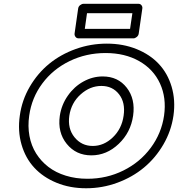

<svg xmlns="http://www.w3.org/2000/svg" viewBox="-20 -963 943 1017"><path d="M85 -351.1Q96.2 -432.6 137.7 -503.7Q179.2 -574.7 240.2 -624.8Q301.3 -674.8 380.9 -703.4Q460.4 -731.9 545.9 -731.9Q631.8 -731.9 703.1 -703.1Q774.4 -674.3 821.3 -624.3Q868.2 -574.2 889.2 -503.2Q910.2 -432.1 898.9 -351.1Q887.2 -269.5 845.5 -197.8Q803.7 -126 742.4 -75.2Q681.2 -24.4 601.6 4.9Q522 34.2 436 34.2Q350.1 34.2 279.1 4.9Q208 -24.4 161.4 -75Q114.7 -125.5 94 -197.3Q73.2 -269 85 -351.1ZM134.8 -351.1Q126.5 -294.4 136 -242.9Q145.5 -191.4 171.4 -150.1Q197.3 -108.9 236.3 -78.9Q275.4 -48.8 328.4 -32.5Q381.3 -16.1 442.9 -16.1Q545.4 -16.1 633.5 -59.8Q721.7 -103.5 778.6 -180.2Q835.4 -256.8 849.1 -351.1Q862.3 -444.8 827.6 -520.5Q793 -596.2 717.3 -639.2Q641.6 -682.1 539.1 -682.1Q436.5 -682.1 348.6 -639.4Q260.7 -596.7 204.3 -521Q147.9 -445.3 134.8 -351.1ZM296.9 -350.1Q305.7 -408.2 339.4 -456.3Q373 -504.4 421.9 -531.2Q470.7 -558.1 523.9 -558.1Q605 -558.1 651.4 -498.3Q697.8 -438.5 685.1 -350.1Q672.4 -261.2 608.6 -200.7Q544.9 -140.1 463.9 -140.1Q382.8 -140.1 333.5 -200.9Q284.2 -261.7 296.9 -350.1ZM347.2 -350.1Q337.4 -281.7 374.8 -235.8Q412.1 -189.9 471.2 -189.9Q530.3 -189.9 577.6 -235.4Q625 -280.8 634.8 -350.1Q645 -419.4 610.6 -463.6Q576.2 -507.8 517.1 -507.8Q457 -507.8 407.2 -463.1Q357.4 -418.5 347.2 -350.1ZM375 -785.2 394 -918Q395.5 -928.7 404.5 -935.8Q413.6 -942.9 422.9 -942.9H712.9Q723.6 -942.9 729.5 -935.1Q735.4 -927.2 733.9 -918L714.8 -785.2Q713.4 -774.4 704.3 -767.1Q695.3 -759.8 687 -759.8H397Q385.7 -759.8 379.9 -767.8Q374 -775.9 375 -785.2ZM429.2 -810.1H668.9L681.2 -893.1H440.9Z"/></svg>

Font: Trueno ExtraBold Outline
Style: Italic
Weight: 800
Width: 6
Designer: Julieta Ulanovsky
Foundry: Julieta Ulanovsky
Version: Version 3.001b | FøM Fix